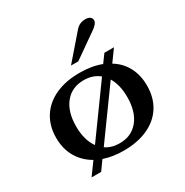

<svg xmlns="http://www.w3.org/2000/svg" viewBox="-180 -895 1055 1093"><g transform="rotate(-30 347.0 -349.0)"><path d="M645 -245Q645 -167 609 -109.5Q573 -52 505.5 -21Q438 10 347 10Q274 10 216 -10L173 50H110L169 -31Q111 -64 79.5 -118.5Q48 -173 48 -245Q48 -323 84.5 -380.5Q121 -438 188.5 -469Q256 -500 347 -500Q429 -500 490 -476L528 -528H591L536 -452Q589 -420 617 -367Q645 -314 645 -245ZM219 -100 449 -418Q407 -452 347 -452Q269 -452 224 -396.5Q179 -341 179 -245Q179 -155 219 -100ZM515 -245Q515 -326 483 -378L256 -64Q294 -38 347 -38Q425 -38 470 -93.5Q515 -149 515 -245ZM464 -718Q478 -734 494 -741Q510 -748 530 -748Q548 -748 559 -740Q570 -732 570 -718Q570 -695 529 -668L375 -560H327Z"/></g></svg>

Font: Fahkwang SemiBold
Style: Regular
Weight: 600
Designer: Suppakit Chalermlarp | Katatrad Co.,Ltd.
Foundry: Cadson Demak Co.,Ltd.
Version: Version 1.000; ttfautohint (v1.6)